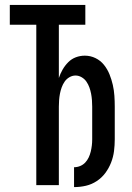

<svg xmlns="http://www.w3.org/2000/svg" viewBox="-20 -755 540 783"><path d="M282 8V-73Q295 -73 307 -78Q319 -83 327.5 -92Q336 -101 341.5 -112.5Q347 -124 350 -136.5Q353 -149 354.5 -161.5Q356 -174 356 -187V-320Q356 -333 355 -346.5Q354 -360 351.5 -373Q349 -386 344.5 -398.5Q340 -411 332.5 -422Q325 -433 313 -440Q301 -447 288 -447Q275 -447 263 -440Q251 -433 243.5 -422Q236 -411 231.5 -398.5Q227 -386 224.5 -373Q222 -360 221 -346.5Q220 -333 220 -320V0H128V-654H20V-735H328V-654H220V-437Q226 -455 235.5 -471.5Q245 -488 258.5 -501.5Q272 -515 289.5 -521.5Q307 -528 326 -528Q349 -528 369.5 -518Q390 -508 404 -490.5Q418 -473 426.5 -452Q435 -431 440 -409Q445 -387 446.5 -364.5Q448 -342 448 -320V-187Q448 -163 445 -139Q442 -115 433 -92Q424 -69 409.5 -49.5Q395 -30 374.5 -16.5Q354 -3 330.5 2.5Q307 8 282 8Z"/></svg>

Font: Iosevka Term Curly Semibold
Style: Regular
Weight: 600
Designer: Belleve Invis
Foundry: Belleve Invis
Version: Version 32.3.0